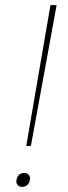

<svg xmlns="http://www.w3.org/2000/svg" viewBox="-20 -724 266 746"><path d="M82 -157 176 -704H200L100 -157ZM96 -25Q91 2 65 2Q54 2 48 -5.5Q42 -13 44 -25Q49 -52 75 -52Q86 -52 92 -44.5Q98 -37 96 -25Z"/></svg>

Font: Poppins Thin
Style: Italic
Weight: 250
Italic angle: -10°
Designer: Ninad Kale (Devanagari), Jonny Pinhorn (Latin)
Foundry: Indian Type Foundry
Version: Version 3.200;PS 1.000;hotconv 16.6.54;makeotf.lib2.5.65590